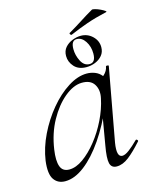

<svg xmlns="http://www.w3.org/2000/svg" viewBox="-103 -721 638 803"><g transform="rotate(-15 216.0 -319.5)"><path d="M80 13Q48 13 31.5 -11Q15 -35 22 -91Q30 -146 56.5 -200.5Q83 -255 120.5 -300Q158 -345 200.5 -372Q243 -399 282 -399Q300 -399 317 -392.5Q334 -386 346 -371Q358 -356 360 -332L322 -357Q333 -359 349 -373.5Q365 -388 368 -407Q370 -410 375.5 -409Q381 -408 380 -406L322 -89Q312 -28 338 -28Q350 -28 368 -41.5Q386 -55 408 -77Q411 -80 415 -76Q419 -72 416 -69Q383 -32 356.5 -11.5Q330 9 304 9Q281 9 275.5 -12.5Q270 -34 280 -89L304 -229L320 -246Q289 -172 248.5 -113Q208 -54 164.5 -20.5Q121 13 80 13ZM109 -30Q138 -30 169.5 -52.5Q201 -75 230.5 -112Q260 -149 282 -194Q304 -239 313 -283Q321 -318 305.5 -343Q290 -368 251 -367Q215 -366 176.5 -334Q138 -302 108.5 -248.5Q79 -195 69 -127Q62 -80 71 -55Q80 -30 109 -30ZM289 -425Q255 -425 236.5 -445.5Q218 -466 218 -492Q218 -514 230.5 -528.5Q243 -543 262 -550.5Q281 -558 299 -558Q328 -558 349 -538Q370 -518 370 -490Q370 -469 358 -454.5Q346 -440 327.5 -432.5Q309 -425 289 -425ZM305 -434Q331 -434 331 -473Q331 -503 316 -526Q301 -549 279 -549Q255 -549 255 -512Q255 -485 268 -459.5Q281 -434 305 -434ZM264 -572Q260 -571 257.5 -576Q255 -581 259 -582Q290 -600 317 -617.5Q344 -635 372 -651Q375 -653 386 -650Q397 -647 408.5 -641.5Q420 -636 426 -631.5Q432 -627 427 -626Q378 -615 339.5 -601.5Q301 -588 264 -572Z"/></g></svg>

Font: Cormorant Light Light
Style: Italic
Weight: 300
Italic angle: -10°
Version: Version 4.000